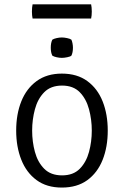

<svg xmlns="http://www.w3.org/2000/svg" viewBox="-20 -834 559 866"><path d="M466 -245Q466 -171 442.8 -112.8Q419.5 -54.5 373.5 -21.2Q327.5 12 259 12Q190.5 12 144.8 -21.8Q99 -55.5 76 -113.8Q53 -172 53 -245Q53 -319 76.2 -377Q99.5 -435 145.5 -468.5Q191.5 -502 259 -502Q328 -502 374 -468.2Q420 -434.5 443 -376.5Q466 -318.5 466 -245ZM125 -245Q125 -195 137.5 -148.8Q150 -102.5 179.5 -72.8Q209 -43 260 -43Q310.5 -43 339.8 -72.8Q369 -102.5 381.5 -148.8Q394 -195 394 -245Q394 -294.5 381.5 -341.2Q369 -388 339.8 -418Q310.5 -448 260 -448Q209 -448 179.5 -418Q150 -388 137.5 -341.2Q125 -294.5 125 -245ZM209 -619Q209 -641 216 -655Q223 -659.5 235.5 -662.2Q248 -665 259 -665Q269 -665 282.5 -662.2Q296 -659.5 302 -655Q305 -649 307 -638.5Q309 -628 309 -619Q309 -597 302 -583Q297 -578.5 283 -575.8Q269 -573 259 -573Q248 -573 235.5 -575.8Q223 -578.5 216 -583Q209 -597 209 -619ZM127 -750.5Q125.5 -757.5 124.8 -764.8Q124 -772 124 -781.5Q124 -792 124.8 -799.5Q125.5 -807 127 -814.5H391Q392.5 -807 393.2 -799.5Q394 -792 394 -781.5Q394 -764 391 -750.5Z"/></svg>

Font: Signika Negative Light Light
Style: Regular
Weight: 300
Version: Version 2.001